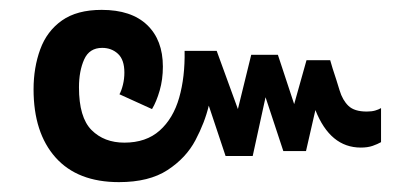

<svg xmlns="http://www.w3.org/2000/svg" viewBox="-20 -439 846 389"><path d="M221 -70Q137 -70 92.5 -120Q48 -170 48 -258Q48 -302 61.5 -339Q75 -376 105.5 -397.5Q136 -419 186 -419Q246 -419 278 -388.5Q310 -358 310 -304Q310 -278 303.5 -255.5Q297 -233 288 -218L222 -248Q226 -255 229 -267Q232 -279 232 -292Q232 -318 219 -330Q206 -342 187 -342Q161 -342 150.5 -318.5Q140 -295 140 -262Q140 -201 165.5 -175.5Q191 -150 232 -150Q276 -150 303.5 -174.5Q331 -199 343 -241Q355 -283 354 -336H419L462 -218L489 -328H543L576 -228L601 -317H649L654 -300Q662 -276 668 -256Q674 -236 686 -224.5Q698 -213 723 -213Q733 -213 740 -215Q747 -217 752 -220V-151Q745 -147 735 -143.5Q725 -140 711 -140Q649 -140 619 -216L600 -133H554L518 -242L492 -123H437L403 -225Q395 -191 376 -155Q357 -119 319.5 -94.5Q282 -70 221 -70Z"/></svg>

Font: Noto Sans Thai UI SemCond Med
Style: Regular
Weight: 500
Width: 4
Designer: Monotype Design Team
Foundry: Monotype Imaging Inc.
Version: Version 2.000; ttfautohint (v1.8.4.7-5d5b)